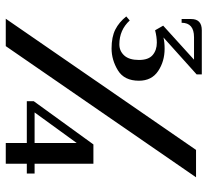

<svg xmlns="http://www.w3.org/2000/svg" viewBox="-47 -673 720 666"><g transform="rotate(90 313.0 -340.0)"><path d="M37 -418 51 -430Q84 -394 134 -394Q157 -394 172.5 -411Q188 -428 188 -462Q188 -495 171 -509.5Q154 -524 128 -524Q108 -524 85 -518L69 -546L187 -653H109Q59 -653 59 -610H46V-643Q46 -680 85 -680H238V-662L110 -547Q126 -551 149 -551Q193 -551 226.5 -528.5Q260 -506 260 -462Q260 -411 224 -389Q188 -367 148 -367Q108 -367 82.5 -380Q57 -393 37 -418ZM45 0 500 -660H595L140 0ZM476 0V-73H331V-97L481 -304H548V-100H582V-73H548V0ZM370 -100H476V-246Z"/></g></svg>

Font: Philosopher
Style: Bold
Weight: 700
Designer: Jovanny Lemonad
Foundry: Jovanny Lemonad
Version: Version 2.000